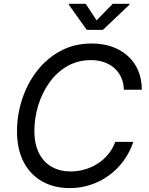

<svg xmlns="http://www.w3.org/2000/svg" viewBox="-20 -962 770 992"><path d="M340.8 9.8Q258.3 9.8 196.8 -25.4Q135.3 -60.5 101.6 -126.2Q67.9 -191.9 67.9 -283.2Q67.9 -369.1 94.7 -450.4Q121.6 -531.7 171.9 -596.4Q222.2 -661.1 293.5 -699.2Q364.7 -737.3 453.6 -737.3Q509.8 -737.3 556.9 -721.2Q604 -705.1 638.9 -674.3Q673.8 -643.6 693.1 -599.4Q712.4 -555.2 712.9 -498.5H620.1Q618.7 -535.6 605.2 -564Q591.8 -592.3 568.8 -611.8Q545.9 -631.3 515.6 -641.4Q485.4 -651.4 450.2 -651.4Q381.8 -651.4 327.6 -620.1Q273.4 -588.9 235.6 -536.1Q197.8 -483.4 177.7 -418.2Q157.7 -353 157.7 -285.6Q157.7 -217.3 181.6 -170.4Q205.6 -123.5 247.6 -99.9Q289.6 -76.2 344.2 -76.2Q381.3 -76.2 416.7 -86.2Q452.1 -96.2 483.2 -115.7Q514.2 -135.3 538.1 -163.6Q562 -191.9 575.7 -229H668.9Q649.9 -173.3 617.2 -129.4Q584.5 -85.4 540.8 -54.2Q497.1 -22.9 446.3 -6.6Q395.5 9.8 340.8 9.8ZM422.9 -942.4 479 -856.9 562.5 -942.4H649.9L648.9 -938L511.7 -807.6H428.2L335.4 -938L336.4 -942.4Z"/></svg>

Font: Adwaita Sans
Style: Italic
Weight: 400
Italic angle: -9.39999°
Designer: Rasmus Andersson
Foundry: rsms
Version: Version 4.001;git-9221beed3